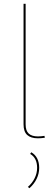

<svg xmlns="http://www.w3.org/2000/svg" viewBox="-20 -731 296 1019"><path d="M105 -71V-711H116V-71Q116 -37 132.5 -22Q149 -7 181 -7Q197 -7 216 -10L218 0Q199 3 181 3Q144 3 124.5 -14.5Q105 -32 105 -71ZM128 261Q151 241 164 214.5Q177 188 177 160Q177 107 140 86L146 77Q188 102 188 160Q188 190 174.5 218Q161 246 136 268Z"/></svg>

Font: Ysabeau Infant Hairline
Style: Regular
Weight: 100
Designer: Christian Thalmann (Catharsis Fonts)
Version: Version 0.003